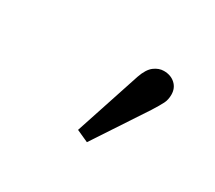

<svg xmlns="http://www.w3.org/2000/svg" viewBox="-59 -870 482 431"><g transform="rotate(30 181.5 -654.5)"><path d="M163 -556 219 -726Q227 -749 239 -758Q251 -767 264 -767Q282 -767 293.5 -756.5Q305 -746 305 -729Q305 -716 300 -706Q295 -696 283 -677L194 -542Z"/></g></svg>

Font: Source Serif 4
Style: Regular
Weight: 400
Designer: Frank Grießhammer
Foundry: Adobe
Version: Version 4.005;hotconv 1.1.0;makeotfexe 2.6.0